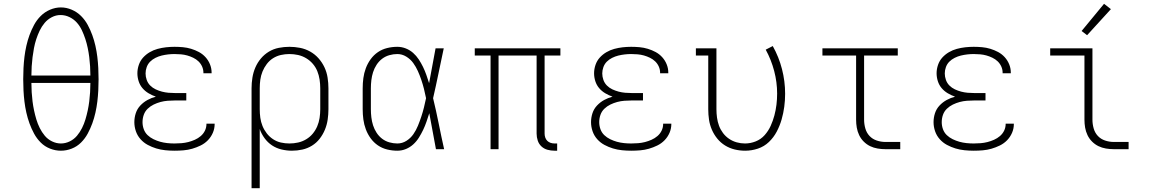

<svg xmlns="http://www.w3.org/2000/svg" viewBox="-20 -784 6040 1009"><path d="M300 8Q271 8 243 -3Q215 -14 194 -35Q173 -56 159 -82Q145 -108 135 -135.5Q125 -163 118.5 -192Q112 -221 108.5 -250Q105 -279 103.5 -308.5Q102 -338 102 -368Q102 -397 103.5 -426.5Q105 -456 108.5 -485Q112 -514 118.5 -543Q125 -572 135 -599.5Q145 -627 159 -653Q173 -679 194 -700Q215 -721 243 -733Q271 -745 300 -745Q329 -745 357 -733Q385 -721 406 -700Q427 -679 441 -653Q455 -627 465 -599.5Q475 -572 481.5 -543Q488 -514 491.5 -485Q495 -456 496.5 -426.5Q498 -397 498 -367Q498 -338 496.5 -308.5Q495 -279 491.5 -250Q488 -221 481.5 -192Q475 -163 465 -135.5Q455 -108 441 -82Q427 -56 406 -35Q385 -14 357 -3Q329 8 300 8ZM145 -387H455Q455 -411 453.5 -435.5Q452 -460 449 -484Q446 -508 441 -532Q436 -556 428.5 -579Q421 -602 410.5 -624.5Q400 -647 384 -665Q368 -683 345.5 -694Q323 -705 298 -705Q274 -705 252 -693.5Q230 -682 214.5 -663.5Q199 -645 188.5 -623Q178 -601 170.5 -578Q163 -555 158.5 -531Q154 -507 151 -483Q148 -459 146.5 -435Q145 -411 145 -387ZM300 -30Q324 -30 346.5 -41Q369 -52 384.5 -70.5Q400 -89 411 -111Q422 -133 429 -156.5Q436 -180 441 -203.5Q446 -227 449 -251Q452 -275 453.5 -299.5Q455 -324 455 -348H145Q145 -324 146.5 -299.5Q148 -275 151 -251Q154 -227 159 -203.5Q164 -180 171 -156.5Q178 -133 189 -111Q200 -89 215.5 -70.5Q231 -52 253.5 -41Q276 -30 300 -30Z M897 8Q873 8 848.5 5.5Q824 3 801 -4Q778 -11 756.5 -22.5Q735 -34 718.5 -52.5Q702 -71 694 -94.5Q686 -118 686 -142Q686 -166 693.5 -189Q701 -212 717.5 -229.5Q734 -247 755 -258.5Q776 -270 799 -276Q779 -283 760.5 -294Q742 -305 728.5 -321Q715 -337 708.5 -357.5Q702 -378 702 -399Q702 -421 709.5 -443Q717 -465 732 -481.5Q747 -498 766.5 -509.5Q786 -521 808 -527Q830 -533 852.5 -535.5Q875 -538 897 -538Q919 -538 941 -536Q963 -534 984.5 -527.5Q1006 -521 1025.5 -510.5Q1045 -500 1060 -483.5Q1075 -467 1083.5 -446Q1092 -425 1092 -403Q1092 -402 1092 -401Q1092 -400 1092 -399H1049Q1049 -400 1049 -400.5Q1049 -401 1049 -402Q1049 -419 1042 -434.5Q1035 -450 1023 -461.5Q1011 -473 995.5 -480.5Q980 -488 964 -492.5Q948 -497 931 -498.5Q914 -500 897 -500Q880 -500 863 -498Q846 -496 829.5 -492Q813 -488 797 -480Q781 -472 769 -460Q757 -448 751 -431.5Q745 -415 745 -398Q745 -381 751 -364Q757 -347 769.5 -334.5Q782 -322 798 -314.5Q814 -307 831 -302.5Q848 -298 865.5 -296.5Q883 -295 900 -295H959V-256H900Q881 -256 861.5 -254.5Q842 -253 823.5 -248Q805 -243 787.5 -234.5Q770 -226 756 -212.5Q742 -199 735.5 -180.5Q729 -162 729 -142Q729 -123 735.5 -105Q742 -87 755.5 -74Q769 -61 786.5 -52.5Q804 -44 822 -39Q840 -34 859 -32Q878 -30 897 -30Q915 -30 933.5 -31.5Q952 -33 969.5 -37.5Q987 -42 1004 -49.5Q1021 -57 1035 -69Q1049 -81 1057 -97.5Q1065 -114 1065 -133Q1065 -133 1065 -133Q1065 -133 1065 -134H1108Q1108 -133 1108 -132.5Q1108 -132 1108 -132Q1108 -108 1098.5 -86Q1089 -64 1072.5 -47Q1056 -30 1034.5 -19.5Q1013 -9 990.5 -2.5Q968 4 944.5 6Q921 8 897 8Z M1302 205V-320Q1302 -348 1306.5 -376Q1311 -404 1322 -429.5Q1333 -455 1351 -476.5Q1369 -498 1393 -512.5Q1417 -527 1445 -532.5Q1473 -538 1501 -538Q1529 -538 1557 -532.5Q1585 -527 1610 -513Q1635 -499 1654 -477.5Q1673 -456 1685 -430.5Q1697 -405 1701.5 -376.5Q1706 -348 1706 -320V-210Q1706 -183 1702 -155.5Q1698 -128 1687.5 -102.5Q1677 -77 1660 -55Q1643 -33 1619.5 -18.5Q1596 -4 1569 2Q1542 8 1514 8Q1487 8 1459.5 1.5Q1432 -5 1409.5 -20Q1387 -35 1370.5 -57.5Q1354 -80 1345 -106V205ZM1501 -30Q1524 -30 1546.5 -35Q1569 -40 1589 -52Q1609 -64 1623.5 -81.5Q1638 -99 1647 -120Q1656 -141 1659.5 -164Q1663 -187 1663 -210V-320Q1663 -343 1659.5 -366Q1656 -389 1647.5 -410Q1639 -431 1624 -448.5Q1609 -466 1589 -478Q1569 -490 1546.5 -495Q1524 -500 1501 -500Q1478 -500 1456 -495Q1434 -490 1415 -478Q1396 -466 1382 -447.5Q1368 -429 1359.5 -408Q1351 -387 1348 -365Q1345 -343 1345 -320V-210Q1345 -187 1348 -165Q1351 -143 1359.5 -122Q1368 -101 1382 -83Q1396 -65 1415 -52.5Q1434 -40 1456 -35Q1478 -30 1501 -30Z M2068 8Q2041 8 2014.5 1.5Q1988 -5 1966 -20Q1944 -35 1928 -57Q1912 -79 1902.5 -104.5Q1893 -130 1889.5 -156.5Q1886 -183 1886 -210V-320Q1886 -347 1889.5 -373.5Q1893 -400 1902.5 -425.5Q1912 -451 1928 -473Q1944 -495 1966 -510Q1988 -525 2014.5 -531.5Q2041 -538 2068 -538Q2091 -538 2112.5 -529.5Q2134 -521 2151 -506Q2168 -491 2180.5 -472Q2193 -453 2203 -432.5Q2213 -412 2220.5 -390.5Q2228 -369 2235 -347Q2244 -393 2252 -438.5Q2260 -484 2269 -530H2312Q2298 -465 2284.5 -399Q2271 -333 2256 -268Q2272 -202 2285.5 -134.5Q2299 -67 2314 0H2271Q2262 -47 2253.5 -94.5Q2245 -142 2236 -189Q2229 -167 2221.5 -145Q2214 -123 2204 -102Q2194 -81 2181.5 -61Q2169 -41 2152 -25.5Q2135 -10 2113.5 -1Q2092 8 2068 8ZM2068 -30Q2094 -30 2116 -44Q2138 -58 2152.5 -79Q2167 -100 2176.5 -123.5Q2186 -147 2194 -171Q2202 -195 2208 -219.5Q2214 -244 2219 -268Q2214 -293 2208 -317Q2202 -341 2194 -364.5Q2186 -388 2176 -410.5Q2166 -433 2151.5 -453Q2137 -473 2115 -486.5Q2093 -500 2068 -500Q2047 -500 2026 -494Q2005 -488 1988 -475Q1971 -462 1959 -443.5Q1947 -425 1940.5 -404.5Q1934 -384 1931.5 -362.5Q1929 -341 1929 -320V-210Q1929 -189 1931.5 -167.5Q1934 -146 1940.5 -125.5Q1947 -105 1959 -86.5Q1971 -68 1988 -55Q2005 -42 2026 -36Q2047 -30 2068 -30Z M2894 8Q2875 8 2857 3Q2839 -2 2825.5 -14.5Q2812 -27 2806 -45Q2800 -63 2800 -82V-492H2600V0H2558V-492H2475V-530H2925V-492H2842V-82Q2842 -71 2845.5 -61Q2849 -51 2856 -44Q2863 -37 2873 -33.5Q2883 -30 2894 -30H2908V8Z M3297 8Q3273 8 3248.5 5.5Q3224 3 3201 -4Q3178 -11 3156.5 -22.5Q3135 -34 3118.5 -52.5Q3102 -71 3094 -94.5Q3086 -118 3086 -142Q3086 -166 3093.5 -189Q3101 -212 3117.5 -229.5Q3134 -247 3155 -258.5Q3176 -270 3199 -276Q3179 -283 3160.5 -294Q3142 -305 3128.5 -321Q3115 -337 3108.5 -357.5Q3102 -378 3102 -399Q3102 -421 3109.5 -443Q3117 -465 3132 -481.5Q3147 -498 3166.5 -509.5Q3186 -521 3208 -527Q3230 -533 3252.5 -535.5Q3275 -538 3297 -538Q3319 -538 3341 -536Q3363 -534 3384.5 -527.5Q3406 -521 3425.5 -510.5Q3445 -500 3460 -483.5Q3475 -467 3483.5 -446Q3492 -425 3492 -403Q3492 -402 3492 -401Q3492 -400 3492 -399H3449Q3449 -400 3449 -400.5Q3449 -401 3449 -402Q3449 -419 3442 -434.5Q3435 -450 3423 -461.5Q3411 -473 3395.5 -480.5Q3380 -488 3364 -492.5Q3348 -497 3331 -498.5Q3314 -500 3297 -500Q3280 -500 3263 -498Q3246 -496 3229.5 -492Q3213 -488 3197 -480Q3181 -472 3169 -460Q3157 -448 3151 -431.5Q3145 -415 3145 -398Q3145 -381 3151 -364Q3157 -347 3169.5 -334.5Q3182 -322 3198 -314.5Q3214 -307 3231 -302.5Q3248 -298 3265.5 -296.5Q3283 -295 3300 -295H3359V-256H3300Q3281 -256 3261.5 -254.5Q3242 -253 3223.5 -248Q3205 -243 3187.5 -234.5Q3170 -226 3156 -212.5Q3142 -199 3135.5 -180.5Q3129 -162 3129 -142Q3129 -123 3135.5 -105Q3142 -87 3155.5 -74Q3169 -61 3186.5 -52.5Q3204 -44 3222 -39Q3240 -34 3259 -32Q3278 -30 3297 -30Q3315 -30 3333.5 -31.5Q3352 -33 3369.5 -37.5Q3387 -42 3404 -49.5Q3421 -57 3435 -69Q3449 -81 3457 -97.5Q3465 -114 3465 -133Q3465 -133 3465 -133Q3465 -133 3465 -134H3508Q3508 -133 3508 -132.5Q3508 -132 3508 -132Q3508 -108 3498.5 -86Q3489 -64 3472.5 -47Q3456 -30 3434.5 -19.5Q3413 -9 3390.5 -2.5Q3368 4 3344.5 6Q3321 8 3297 8Z M3896 8Q3868 8 3841 1.5Q3814 -5 3790.5 -19.5Q3767 -34 3749.5 -55.5Q3732 -77 3721 -102.5Q3710 -128 3706 -155Q3702 -182 3702 -210V-492H3637V-530H3745V-210Q3745 -188 3748 -166Q3751 -144 3758.5 -123.5Q3766 -103 3779.5 -85Q3793 -67 3811.5 -54.5Q3830 -42 3851.5 -36Q3873 -30 3895 -30Q3924 -30 3951.5 -41Q3979 -52 3998.5 -74Q4018 -96 4030 -122.5Q4042 -149 4049.5 -177Q4057 -205 4060.5 -234Q4064 -263 4064 -292Q4064 -352 4048.5 -411Q4033 -470 4004 -523L4041 -542Q4073 -485 4089.5 -421Q4106 -357 4106 -291Q4106 -257 4101.5 -223Q4097 -189 4087.5 -156Q4078 -123 4062 -92.5Q4046 -62 4021 -38Q3996 -14 3963 -3Q3930 8 3896 8Z M4633 0Q4613 0 4592 -3.5Q4571 -7 4552.5 -16Q4534 -25 4519 -40Q4504 -55 4495 -74Q4486 -93 4482.5 -113.5Q4479 -134 4479 -155V-492H4302V-530H4698V-492H4521V-155Q4521 -132 4527.5 -109Q4534 -86 4549.5 -69.5Q4565 -53 4587.5 -45.5Q4610 -38 4633 -38H4711V0Z M5097 8Q5073 8 5048.5 5.5Q5024 3 5001 -4Q4978 -11 4956.5 -22.5Q4935 -34 4918.5 -52.5Q4902 -71 4894 -94.5Q4886 -118 4886 -142Q4886 -166 4893.5 -189Q4901 -212 4917.5 -229.5Q4934 -247 4955 -258.5Q4976 -270 4999 -276Q4979 -283 4960.5 -294Q4942 -305 4928.5 -321Q4915 -337 4908.5 -357.5Q4902 -378 4902 -399Q4902 -421 4909.5 -443Q4917 -465 4932 -481.5Q4947 -498 4966.5 -509.5Q4986 -521 5008 -527Q5030 -533 5052.5 -535.5Q5075 -538 5097 -538Q5119 -538 5141 -536Q5163 -534 5184.5 -527.5Q5206 -521 5225.5 -510.5Q5245 -500 5260 -483.5Q5275 -467 5283.5 -446Q5292 -425 5292 -403Q5292 -402 5292 -401Q5292 -400 5292 -399H5249Q5249 -400 5249 -400.5Q5249 -401 5249 -402Q5249 -419 5242 -434.5Q5235 -450 5223 -461.5Q5211 -473 5195.5 -480.5Q5180 -488 5164 -492.5Q5148 -497 5131 -498.5Q5114 -500 5097 -500Q5080 -500 5063 -498Q5046 -496 5029.5 -492Q5013 -488 4997 -480Q4981 -472 4969 -460Q4957 -448 4951 -431.5Q4945 -415 4945 -398Q4945 -381 4951 -364Q4957 -347 4969.5 -334.5Q4982 -322 4998 -314.5Q5014 -307 5031 -302.5Q5048 -298 5065.5 -296.5Q5083 -295 5100 -295H5159V-256H5100Q5081 -256 5061.5 -254.5Q5042 -253 5023.5 -248Q5005 -243 4987.5 -234.5Q4970 -226 4956 -212.5Q4942 -199 4935.5 -180.5Q4929 -162 4929 -142Q4929 -123 4935.5 -105Q4942 -87 4955.5 -74Q4969 -61 4986.5 -52.5Q5004 -44 5022 -39Q5040 -34 5059 -32Q5078 -30 5097 -30Q5115 -30 5133.5 -31.5Q5152 -33 5169.5 -37.5Q5187 -42 5204 -49.5Q5221 -57 5235 -69Q5249 -81 5257 -97.5Q5265 -114 5265 -133Q5265 -133 5265 -133Q5265 -133 5265 -134H5308Q5308 -133 5308 -132.5Q5308 -132 5308 -132Q5308 -108 5298.5 -86Q5289 -64 5272.5 -47Q5256 -30 5234.5 -19.5Q5213 -9 5190.5 -2.5Q5168 4 5144.5 6Q5121 8 5097 8Z M5833 0Q5813 0 5792 -3.5Q5771 -7 5752.5 -16Q5734 -25 5719 -40Q5704 -55 5695 -74Q5686 -93 5682.5 -113.5Q5679 -134 5679 -155V-492H5499V-530H5721V-155Q5721 -132 5727.5 -109Q5734 -86 5749.5 -69.5Q5765 -53 5787.5 -45.5Q5810 -38 5833 -38H5911V0ZM5693 -599 5664 -621 5782 -764 5818 -736Z"/></svg>

Font: Iosevka Curly Slab XLtEx
Style: Regular
Weight: 200
Width: 7
Monospace: yes
Designer: Belleve Invis
Foundry: Belleve Invis
Version: Version 11.1.0; ttfautohint (v1.8.3)